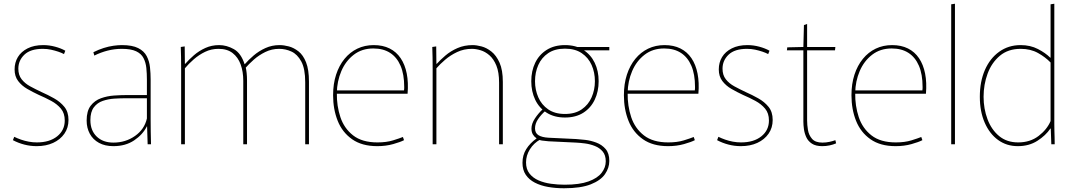

<svg xmlns="http://www.w3.org/2000/svg" viewBox="-20 -771 5738 1026"><path d="M176 10Q142 10 109.5 1.5Q77 -7 49 -22L56 -40Q72 -32 92 -25Q112 -18 133.5 -14Q155 -10 177 -10Q245 -10 285.5 -42.5Q326 -75 326 -127Q326 -166 305.5 -190.5Q285 -215 253.5 -232Q222 -249 187 -264Q155 -279 125.5 -296Q96 -313 77 -338Q58 -363 58 -400Q58 -437 75.5 -466Q93 -495 127.5 -512.5Q162 -530 211 -530Q243 -530 274.5 -521.5Q306 -513 329 -500L322 -482Q309 -489 291 -495Q273 -501 252.5 -505.5Q232 -510 209 -510Q143 -510 110.5 -479Q78 -448 78 -404Q78 -370 95.5 -347.5Q113 -325 141.5 -309.5Q170 -294 202 -279Q236 -264 269 -245.5Q302 -227 324 -200Q346 -173 346 -130Q346 -88 324 -56.5Q302 -25 264 -7.5Q226 10 176 10Z M586 10Q541 10 509 -7.5Q477 -25 460 -56Q443 -87 443 -127Q443 -178 464.5 -206Q486 -234 519.5 -246Q553 -258 589.5 -260.5Q626 -263 656 -263H765V-345Q765 -378 762 -407.5Q759 -437 747 -460.5Q735 -484 707.5 -497Q680 -510 631 -510Q592 -510 555 -500.5Q518 -491 484 -474L479 -492Q507 -506 534 -514.5Q561 -523 586 -526.5Q611 -530 631 -530Q687 -530 718.5 -514Q750 -498 764 -471Q778 -444 781.5 -411.5Q785 -379 785 -346V-134Q785 -106 785.5 -69Q786 -32 787 0H769L766 -96H765Q743 -52 697 -21Q651 10 586 10ZM586 -9Q651 -9 701.5 -44.5Q752 -80 765 -138V-246H653Q625 -246 592 -244Q559 -242 529.5 -232Q500 -222 481.5 -197.5Q463 -173 463 -129Q463 -74 496.5 -41.5Q530 -9 586 -9Z M948 -411Q948 -441 947.5 -466.5Q947 -492 946 -520L967 -523L968 -430H970Q990 -453 1016.5 -476Q1043 -499 1077 -514.5Q1111 -530 1151 -530Q1191 -530 1229.5 -508.5Q1268 -487 1287 -428H1288Q1308 -451 1335.5 -474.5Q1363 -498 1398 -514Q1433 -530 1474 -530Q1497 -530 1523.5 -523Q1550 -516 1575 -496.5Q1600 -477 1615.5 -438Q1631 -399 1631 -334V0H1611V-331Q1611 -404 1590 -442.5Q1569 -481 1537.5 -495.5Q1506 -510 1472 -510Q1432 -510 1397.5 -493Q1363 -476 1336 -452Q1309 -428 1290 -406L1292 -416Q1296 -400 1298 -381Q1300 -362 1300 -341V0H1280V-339Q1280 -388 1266 -426.5Q1252 -465 1223 -487.5Q1194 -510 1148 -510Q1109 -510 1076 -494Q1043 -478 1015.5 -454Q988 -430 968 -406V0H948Z M1996 10Q1914 10 1861.5 -27Q1809 -64 1784.5 -125.5Q1760 -187 1760 -262Q1760 -323 1776 -372Q1792 -421 1821 -456.5Q1850 -492 1889.5 -511Q1929 -530 1977 -530Q2026 -530 2062 -512Q2098 -494 2121 -460Q2144 -426 2153.5 -378Q2163 -330 2158 -270H1775L1780 -274Q1779 -205 1799 -145Q1819 -85 1867 -47.5Q1915 -10 1997 -10Q2045 -10 2080.5 -21Q2116 -32 2133 -39L2139 -22Q2120 -12 2081 -1Q2042 10 1996 10ZM1776 -288H2139Q2140 -294 2140 -299.5Q2140 -305 2140 -307Q2140 -374 2120.5 -419.5Q2101 -465 2064.5 -488.5Q2028 -512 1975 -512Q1914 -512 1870.5 -478.5Q1827 -445 1804 -391Q1781 -337 1780 -275Z M2292 -400Q2292 -436 2291.5 -464Q2291 -492 2290 -520L2311 -523L2312 -430H2314Q2333 -451 2360.5 -474.5Q2388 -498 2424.5 -514Q2461 -530 2506 -530Q2526 -530 2553 -523Q2580 -516 2606 -495.5Q2632 -475 2649.5 -436Q2667 -397 2667 -333V0H2647V-329Q2647 -385 2632.5 -420.5Q2618 -456 2595.5 -475.5Q2573 -495 2548 -502.5Q2523 -510 2502 -510Q2459 -510 2423 -493Q2387 -476 2359 -452Q2331 -428 2312 -406V0H2292Z M2999 -143Q2942 -143 2901.5 -168.5Q2861 -194 2840 -238Q2819 -282 2819 -337Q2819 -392 2840 -435.5Q2861 -479 2901.5 -504.5Q2942 -530 2999 -530Q3057 -530 3097 -504.5Q3137 -479 3158 -435.5Q3179 -392 3179 -337Q3179 -282 3158 -238Q3137 -194 3097 -168.5Q3057 -143 2999 -143ZM2999 -162Q3053 -162 3088.5 -186.5Q3124 -211 3141.5 -251Q3159 -291 3159 -337Q3159 -384 3141.5 -423.5Q3124 -463 3088.5 -487Q3053 -511 2999 -511Q2945 -511 2909.5 -487Q2874 -463 2856.5 -423.5Q2839 -384 2839 -337Q2839 -291 2856.5 -251Q2874 -211 2909.5 -186.5Q2945 -162 2999 -162ZM2994 235Q2949 235 2909 228Q2869 221 2838 205Q2807 189 2789.5 163Q2772 137 2772 99Q2772 58 2792 26Q2812 -6 2847 -31V-32Q2835 -40 2827.5 -52.5Q2820 -65 2820 -84Q2820 -110 2838.5 -138Q2857 -166 2881 -188L2896 -180Q2871 -158 2855 -134Q2839 -110 2839 -85Q2839 -60 2857.5 -48.5Q2876 -37 2912 -35L3059 -28Q3078 -27 3107.5 -23.5Q3137 -20 3166.5 -9Q3196 2 3216 25Q3236 48 3236 89Q3236 126 3213 159.5Q3190 193 3137 214Q3084 235 2994 235ZM2997 216Q3077 216 3125 198.5Q3173 181 3195 152.5Q3217 124 3217 91Q3217 58 3200.5 38.5Q3184 19 3158.5 9Q3133 -1 3106 -4.5Q3079 -8 3058 -9L2911 -16Q2886 -18 2875 -20Q2864 -22 2855 -26L2866 -25Q2832 -6 2811.5 27Q2791 60 2791 97Q2791 133 2809.5 156.5Q2828 180 2858 193Q2888 206 2924.5 211Q2961 216 2997 216ZM3059 -520H3236V-502H3093Z M3550 10Q3468 10 3415.5 -27Q3363 -64 3338.5 -125.5Q3314 -187 3314 -262Q3314 -323 3330 -372Q3346 -421 3375 -456.5Q3404 -492 3443.5 -511Q3483 -530 3531 -530Q3580 -530 3616 -512Q3652 -494 3675 -460Q3698 -426 3707.5 -378Q3717 -330 3712 -270H3329L3334 -274Q3333 -205 3353 -145Q3373 -85 3421 -47.5Q3469 -10 3551 -10Q3599 -10 3634.5 -21Q3670 -32 3687 -39L3693 -22Q3674 -12 3635 -1Q3596 10 3550 10ZM3330 -288H3693Q3694 -294 3694 -299.5Q3694 -305 3694 -307Q3694 -374 3674.5 -419.5Q3655 -465 3618.5 -488.5Q3582 -512 3529 -512Q3468 -512 3424.5 -478.5Q3381 -445 3358 -391Q3335 -337 3334 -275Z M3939 10Q3905 10 3872.5 1.5Q3840 -7 3812 -22L3819 -40Q3835 -32 3855 -25Q3875 -18 3896.5 -14Q3918 -10 3940 -10Q4008 -10 4048.5 -42.5Q4089 -75 4089 -127Q4089 -166 4068.5 -190.5Q4048 -215 4016.5 -232Q3985 -249 3950 -264Q3918 -279 3888.5 -296Q3859 -313 3840 -338Q3821 -363 3821 -400Q3821 -437 3838.5 -466Q3856 -495 3890.5 -512.5Q3925 -530 3974 -530Q4006 -530 4037.5 -521.5Q4069 -513 4092 -500L4085 -482Q4072 -489 4054 -495Q4036 -501 4015.5 -505.5Q3995 -510 3972 -510Q3906 -510 3873.5 -479Q3841 -448 3841 -404Q3841 -370 3858.5 -347.5Q3876 -325 3904.5 -309.5Q3933 -294 3965 -279Q3999 -264 4032 -245.5Q4065 -227 4087 -200Q4109 -173 4109 -130Q4109 -88 4087 -56.5Q4065 -25 4027 -7.5Q3989 10 3939 10Z M4374 10Q4339 10 4318.5 -3.5Q4298 -17 4288.5 -38Q4279 -59 4276 -81Q4273 -103 4273 -121V-502H4185L4187 -518L4273 -520L4276 -637L4293 -643V-520H4444L4442 -502H4293V-127Q4293 -104 4297.5 -76.5Q4302 -49 4319.5 -29Q4337 -9 4375 -9Q4394 -9 4412.5 -13Q4431 -17 4444 -22L4448 -5Q4432 2 4413 6Q4394 10 4374 10Z M4766 10Q4684 10 4631.5 -27Q4579 -64 4554.5 -125.5Q4530 -187 4530 -262Q4530 -323 4546 -372Q4562 -421 4591 -456.5Q4620 -492 4659.5 -511Q4699 -530 4747 -530Q4796 -530 4832 -512Q4868 -494 4891 -460Q4914 -426 4923.5 -378Q4933 -330 4928 -270H4545L4550 -274Q4549 -205 4569 -145Q4589 -85 4637 -47.5Q4685 -10 4767 -10Q4815 -10 4850.5 -21Q4886 -32 4903 -39L4909 -22Q4890 -12 4851 -1Q4812 10 4766 10ZM4546 -288H4909Q4910 -294 4910 -299.5Q4910 -305 4910 -307Q4910 -374 4890.5 -419.5Q4871 -465 4834.5 -488.5Q4798 -512 4745 -512Q4684 -512 4640.5 -478.5Q4597 -445 4574 -391Q4551 -337 4550 -275Z M5063 -748 5083 -751V0H5063Z M5419 10Q5359 10 5313.5 -23Q5268 -56 5242 -115.5Q5216 -175 5216 -254Q5216 -335 5243 -397Q5270 -459 5319.5 -494.5Q5369 -530 5434 -530Q5486 -530 5526.5 -509Q5567 -488 5592 -463H5594V-748L5614 -751V-108Q5614 -90 5614.5 -72Q5615 -54 5615.5 -36.5Q5616 -19 5616 0H5598L5595 -84H5593Q5568 -47 5523.5 -18.5Q5479 10 5419 10ZM5421 -10Q5485 -10 5530 -44.5Q5575 -79 5594 -124V-437Q5566 -466 5526.5 -488Q5487 -510 5434 -510Q5367 -510 5323 -473Q5279 -436 5257.5 -377.5Q5236 -319 5236 -254Q5236 -190 5257 -134Q5278 -78 5319 -44Q5360 -10 5421 -10Z"/></svg>

Font: Murecho Thin
Style: Regular
Weight: 100
Designer: Neil Summerour
Foundry: Positype
Version: Version 1.010